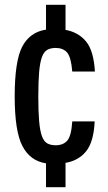

<svg xmlns="http://www.w3.org/2000/svg" viewBox="-20 -671 449 797"><path d="M139 -270Q139 -207 142.5 -167.5Q146 -128 154 -106Q162 -84 176 -76Q190 -68 211 -68Q242 -68 259 -87Q276 -106 280 -167H373Q369 -82 337.5 -43Q306 -4 252 5V106H171V7Q105 -3 73 -65Q41 -126 41 -271Q41 -416 72 -477Q104 -538 171 -548V-651H252V-547Q306 -537 337.5 -498.5Q369 -460 374 -374H280Q275 -434 258.5 -453Q242 -472 211 -472Q190 -472 176 -464Q162 -456 154 -434Q146 -412 142.5 -372.5Q139 -333 139 -270Z"/></svg>

Font: Medium
Style: Regular
Weight: 500
Designer: Fernando Haro
Foundry: deFharo
Version: Version 1.787